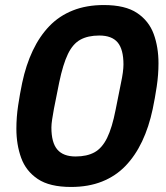

<svg xmlns="http://www.w3.org/2000/svg" viewBox="-20 -730 659 762"><path d="M262 12Q177 12 130 -19.5Q83 -51 64 -103.5Q45 -156 45 -219Q45 -265 52 -311.5Q59 -358 68 -401Q83 -472 110 -529Q137 -586 176 -626.5Q215 -667 269 -688.5Q323 -710 392 -710Q477 -710 524 -678.5Q571 -647 590 -595Q609 -543 609 -479Q609 -433 602 -386.5Q595 -340 586 -297Q571 -226 544 -169Q517 -112 478 -71.5Q439 -31 385 -9.5Q331 12 262 12ZM280 -109Q325 -109 355 -125.5Q385 -142 405 -182.5Q425 -223 439 -295L460 -400Q465 -423 467.5 -442Q470 -461 470 -474Q470 -534 447 -561.5Q424 -589 374 -589Q329 -589 299 -572.5Q269 -556 249.5 -515.5Q230 -475 215 -403L194 -298Q190 -276 187 -256.5Q184 -237 184 -224Q184 -164 207.5 -136.5Q231 -109 280 -109Z"/></svg>

Font: IBM Plex Sans Condensed
Style: Bold Italic
Weight: 700
Width: 3
Italic angle: -11.31°
Designer: Mike Abbink, Paul van der Laan, Pieter van Rosmalen
Foundry: Bold Monday
Version: Version 3.201